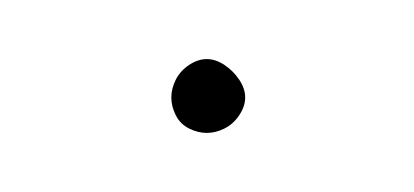

<svg xmlns="http://www.w3.org/2000/svg" viewBox="-20 -1103 140 65"><path d="M38 -1070Q38 -1067 39.5 -1064Q41 -1061 44 -1059.5Q47 -1058 50 -1058Q53 -1058 56 -1059.5Q59 -1061 61 -1064Q63 -1067 63 -1070Q63 -1073 61 -1076Q59 -1079 56 -1081Q53 -1083 50 -1083Q47 -1083 44 -1081Q41 -1079 39.5 -1076Q38 -1073 38 -1070Z"/></svg>

Font: Linefont Thin
Style: Regular
Weight: 100
Monospace: yes
Version: Version 3.002;gftools[0.9.33]